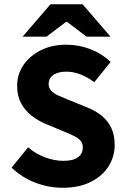

<svg xmlns="http://www.w3.org/2000/svg" viewBox="-20 -875 596 907"><path d="M276.2 12Q210.7 12 147.9 -11.6Q85.2 -35.1 34.8 -83.1L112.8 -178.9Q147.8 -148.6 192.3 -131.9Q236.8 -115.2 279.5 -115.2Q325.8 -115.2 348.4 -132.1Q371.1 -148.9 371.1 -178.1Q371.1 -199.1 359.5 -211.5Q347.9 -224 326.9 -234Q306 -244 277.2 -255.7L192.5 -291Q158.5 -305.7 128.3 -329.3Q98.2 -352.9 79.5 -387.6Q60.9 -422.3 60.9 -469.5Q60.9 -523.9 90.7 -567.7Q120.5 -611.4 172.8 -637.6Q225.1 -663.8 293.1 -663.8Q352.2 -663.8 406.9 -642.7Q461.6 -621.7 502.7 -582.5L425.4 -486.7Q392.9 -510.9 359.5 -523.7Q326.1 -536.5 293.1 -536.5Q255.4 -536.5 232.7 -521.4Q209.9 -506.3 209.9 -478.1Q209.9 -458.5 222.8 -445.4Q235.6 -432.2 258.5 -422.5Q281.5 -412.8 309.5 -401L392.5 -367.3Q433 -351.1 461.7 -327.3Q490.4 -303.4 506.1 -269.7Q521.8 -236.1 521.8 -190Q521.8 -135.9 493.1 -89.8Q464.4 -43.7 409.2 -15.9Q354.1 12 276.2 12ZM86.7 -701.8 218.4 -854.7H370.3L502 -701.8H388.9L296.4 -772H292.4L199.8 -701.8Z"/></svg>

Font: SourceSans3VF
Style: Regular
Weight: 200
Designer: Paul D. Hunt
Foundry: Adobe
Version: Version 3.052;hotconv 1.1.0;makeotfexe 2.6.0